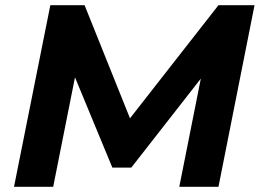

<svg xmlns="http://www.w3.org/2000/svg" viewBox="-20 -720 1003 740"><path d="M961 -700 822 0H671L754 -417L486 -74H413L269 -422L185 0H34L174 -700H306L481 -264L822 -700Z"/></svg>

Font: Montserrat Alternates
Style: Bold Italic
Weight: 700
Italic angle: -11.3°
Designer: Julieta Ulanovsky
Foundry: Julieta Ulanovsky
Version: Version 7.200